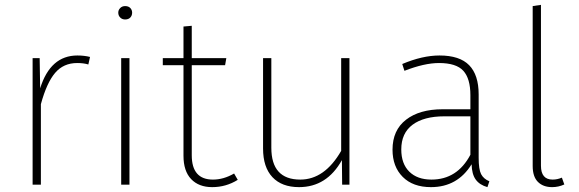

<svg xmlns="http://www.w3.org/2000/svg" viewBox="-20 -759 2378 789"><path d="M298 -531Q326 -531 350 -525L343 -494Q324 -500 297 -500Q241 -500 206.5 -459.5Q172 -419 148 -331V0H114V-520H143L145 -396Q187 -531 298 -531Z M494 -734Q508 -734 515.5 -726Q523 -718 523 -707Q523 -695 515.5 -687Q508 -679 494 -679Q482 -679 474 -687Q466 -695 466 -707Q466 -718 474 -726Q482 -734 494 -734ZM512 -520V0H478V-520Z M942 -46 957 -20Q909 10 852 10Q797 10 765.5 -23Q734 -56 734 -119V-491H649V-520H734V-650L768 -653V-520H910L905 -491H768V-121Q768 -21 855 -21Q899 -21 942 -46Z M1416 -520V0H1386L1385 -101Q1323 10 1209 10Q1138 10 1099.5 -31Q1061 -72 1061 -149V-520H1095V-152Q1095 -21 1214 -21Q1314 -21 1382 -139V-520Z M1947 -111Q1947 -63 1957 -43.5Q1967 -24 1991 -14L1983 10Q1951 1 1935 -21Q1919 -43 1918 -84Q1860 10 1751 10Q1677 10 1635 -32Q1593 -74 1593 -144Q1593 -224 1648.5 -267Q1704 -310 1799 -310H1913V-368Q1913 -436 1884 -468Q1855 -500 1784 -500Q1724 -500 1642 -468L1633 -496Q1716 -531 1786 -531Q1869 -531 1908 -491Q1947 -451 1947 -371ZM1753 -21Q1859 -21 1913 -123V-281H1806Q1722 -281 1675.5 -246.5Q1629 -212 1629 -145Q1629 -86 1662 -53.5Q1695 -21 1753 -21Z M2249 10Q2212 10 2190.5 -11.5Q2169 -33 2169 -77V-734L2203 -739V-78Q2203 -21 2251 -21Q2270 -21 2289 -29L2299 -1Q2275 10 2249 10Z"/></svg>

Font: Fira Sans UltraLight
Style: Regular
Weight: 200
Designer: Carrois Corporate & Edenspiekermann AG
Foundry: Carrois Corporate GbR & Edenspiekermann AG
Version: Version 4.106;PS 004.106;hotconv 1.0.70;makeotf.lib2.5.58329